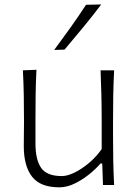

<svg xmlns="http://www.w3.org/2000/svg" viewBox="-20 -820 608 851"><path d="M242.7 10.3Q158.7 10.3 122.1 -36.9Q85.4 -84 85.4 -172.4Q85.4 -205.6 85.9 -230.5Q86.4 -255.4 86.4 -278.3Q86.4 -342.3 85.4 -396.7Q84.5 -451.2 81.5 -508.3L141.6 -510.7Q138.7 -453.6 137.9 -398.9Q137.2 -344.2 137.2 -282.2V-183.1Q137.2 -112.3 162.4 -75.9Q187.5 -39.6 253.9 -39.6Q278.8 -39.6 311 -55.4Q343.3 -71.3 375.2 -98.4Q407.2 -125.5 430.7 -159.2V-282.2Q430.7 -344.2 429.4 -397.7Q428.2 -451.2 425.8 -508.3H485.8Q482.9 -451.2 481.9 -396.7Q481 -342.3 481 -278.3V-226.1Q481 -163.1 481.9 -110.1Q482.9 -57.1 485.8 0H436.5L433.1 -95.2H425.3Q406.7 -73.2 377 -48.8Q347.2 -24.4 312.3 -7.1Q277.3 10.3 242.7 10.3ZM220.2 -598.6Q257.3 -648.9 293 -698.7Q328.6 -748.5 361.3 -798.8L428.7 -800.3Q390.1 -749 349.1 -699.5Q308.1 -649.9 266.1 -600.1Z"/></svg>

Font: Pinar DS1 Light
Style: Regular
Weight: 300
Designer: Amin Abedi
Version: Version 3.000